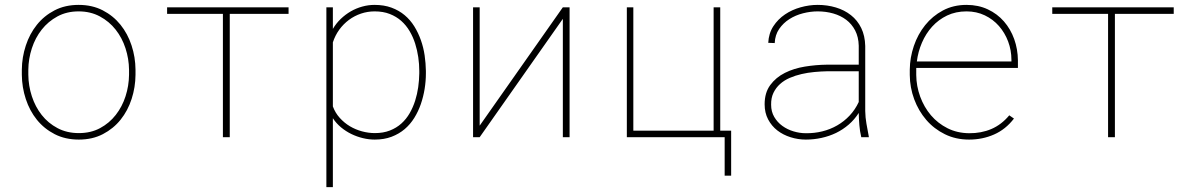

<svg xmlns="http://www.w3.org/2000/svg" viewBox="-20 -558 4841 781"><path d="M68.8 -274.4Q69.3 -325.2 85 -372.8Q100.6 -420.4 129.9 -457Q159.2 -493.7 201.9 -515.9Q244.6 -538.1 299.8 -538.1Q355 -538.1 397.7 -516.1Q440.4 -494.1 470 -457.5Q499.5 -420.9 515.1 -373.3Q530.8 -325.7 531.2 -274.4V-253.9Q530.8 -203.1 515.4 -155.5Q500 -107.9 470.7 -71.3Q441.4 -34.7 398.7 -12.5Q356 9.8 300.8 9.8Q245.6 9.8 202.6 -12.2Q159.7 -34.2 130.1 -70.8Q100.6 -107.4 85 -155Q69.3 -202.6 68.8 -253.9ZM95.2 -253.9Q95.7 -209 109.6 -166.3Q123.5 -123.5 149.7 -90.3Q175.8 -57.1 213.9 -36.9Q252 -16.6 300.8 -16.6Q349.6 -16.6 387.2 -36.9Q424.8 -57.1 450.9 -90.6Q477.1 -124 490.7 -166.5Q504.4 -209 504.9 -253.9V-274.4Q504.4 -318.8 490.5 -361.6Q476.6 -404.3 450.4 -437.5Q424.3 -470.7 386.2 -491.2Q348.1 -511.7 299.8 -511.7Q251.5 -511.7 213.6 -491.2Q175.8 -470.7 149.7 -437.5Q123.5 -404.3 109.6 -361.6Q95.7 -318.8 95.2 -274.4Z M1153.8 -501.5H914.6V0H886.7V-501.5H659.7V-528.3H1153.8Z M1712.4 -259.3Q1712.4 -228.5 1707.3 -196.5Q1702.1 -164.6 1691.9 -134.8Q1681.6 -105 1665.3 -78.6Q1648.9 -52.2 1626 -32.7Q1603 -13.2 1572.8 -1.7Q1542.5 9.8 1504.4 9.8Q1480.5 9.8 1456.1 3.9Q1431.6 -2 1409.2 -12.9Q1386.7 -23.9 1367.2 -40Q1347.7 -56.2 1334 -77.1V203.1H1307.6V-528.3H1334V-440.4Q1347.2 -462.9 1366 -481Q1384.8 -499 1406.7 -511.7Q1428.7 -524.4 1453.4 -531.2Q1478 -538.1 1503.4 -538.1Q1542 -538.1 1572.5 -526.9Q1603 -515.6 1626 -496.3Q1648.9 -477.1 1665.3 -450.7Q1681.6 -424.3 1692.1 -394.5Q1702.6 -364.7 1707.3 -332.8Q1711.9 -300.8 1712.4 -269.5ZM1685.5 -269.5Q1685.5 -296.9 1681.4 -325.4Q1677.2 -354 1668.7 -380.9Q1660.2 -407.7 1646.2 -431.4Q1632.3 -455.1 1612.3 -472.9Q1592.3 -490.7 1565.4 -501.2Q1538.6 -511.7 1503.9 -511.7Q1475.1 -511.7 1448.5 -502.7Q1421.9 -493.7 1399.4 -477.1Q1377 -460.4 1360.1 -437.3Q1343.3 -414.1 1334 -385.7V-125Q1343.8 -98.6 1362.1 -78.4Q1380.4 -58.1 1403.3 -44.4Q1426.3 -30.8 1452.6 -23.7Q1479 -16.6 1504.9 -16.6Q1539.1 -16.6 1565.9 -27.1Q1592.8 -37.6 1612.8 -55.7Q1632.8 -73.7 1646.5 -97.7Q1660.2 -121.6 1668.7 -148.4Q1677.2 -175.3 1681.2 -203.6Q1685.1 -231.9 1685.5 -259.3Z M2269.5 -528.3H2296.9V0H2269.5V-481.4L1931.2 0H1904.3V-528.3H1931.2V-46.9Z M2529.8 -528.3H2556.2V-26.4H2882.8V-528.3H2909.7V-26.4H2954.1V156.7H2927.7V0H2529.8Z M3483.4 0Q3477.5 -24.9 3475.6 -49.3Q3473.6 -73.7 3473.1 -98.6Q3456.1 -71.8 3432.4 -51.3Q3408.7 -30.8 3380.9 -17.3Q3353 -3.9 3321.8 2.9Q3290.5 9.8 3257.8 9.8Q3226.1 9.8 3195.8 0.2Q3165.5 -9.3 3142.1 -27.3Q3118.7 -45.4 3104.5 -72.3Q3090.3 -99.1 3090.3 -133.8Q3090.3 -181.2 3113.3 -212.2Q3136.2 -243.2 3172.6 -261.5Q3209 -279.8 3253.9 -287.1Q3298.8 -294.4 3342.8 -294.9H3473.1V-372.1Q3472.2 -407.7 3458.5 -434.1Q3444.8 -460.4 3422.1 -477.5Q3399.4 -494.6 3369.4 -503.2Q3339.4 -511.7 3306.2 -511.7Q3276.9 -511.7 3246.3 -503.9Q3215.8 -496.1 3190.9 -480.2Q3166 -464.4 3149.4 -440.2Q3132.8 -416 3131.3 -382.8L3105 -383.8Q3106.9 -422.4 3125.7 -451.2Q3144.5 -480 3173.1 -499.3Q3201.7 -518.6 3236.6 -528.3Q3271.5 -538.1 3306.2 -538.1Q3345.2 -538.1 3380.1 -527.6Q3415 -517.1 3441.4 -496.3Q3467.8 -475.6 3483.2 -444.1Q3498.5 -412.6 3499.5 -371.1V-106.4Q3500 -79.6 3504.4 -55.2Q3508.8 -30.8 3513.7 -4.4L3514.2 0ZM3257.8 -16.1Q3292.5 -15.6 3325 -23.7Q3357.4 -31.7 3385.5 -47.9Q3413.6 -64 3436 -87.9Q3458.5 -111.8 3473.1 -143.1V-268.1H3344.2Q3319.3 -267.6 3292.7 -265.1Q3266.1 -262.7 3240.7 -256.8Q3215.3 -251 3192.6 -241.2Q3169.9 -231.4 3153.1 -216.3Q3136.2 -201.2 3126.2 -180.4Q3116.2 -159.7 3116.7 -131.8Q3116.7 -104 3129.4 -82.3Q3142.1 -60.5 3162.4 -45.9Q3182.6 -31.2 3207.8 -23.7Q3232.9 -16.1 3257.8 -16.1Z M3921.9 9.8Q3867.7 9.8 3823.5 -12Q3779.3 -33.7 3747.8 -70.3Q3716.3 -106.9 3698.7 -154.3Q3681.2 -201.7 3680.7 -252.9V-274.4Q3681.2 -323.7 3697.3 -371.1Q3713.4 -418.5 3743.2 -455.6Q3772.9 -492.7 3815.4 -515.4Q3857.9 -538.1 3911.6 -538.1Q3959.5 -538.1 3998 -520Q4036.6 -502 4063.7 -470.9Q4090.8 -439.9 4105.5 -398.9Q4120.1 -357.9 4120.6 -312.5V-281.7H3707V-274.4V-252.9Q3707.5 -207.5 3723.1 -164.8Q3738.8 -122.1 3766.8 -89.1Q3794.9 -56.2 3834.2 -36.4Q3873.5 -16.6 3921.9 -16.1Q3971.2 -15.6 4012.5 -33.2Q4053.7 -50.8 4085.4 -88.9L4104.5 -75.7Q4070.8 -31.7 4023.7 -11Q3976.6 9.8 3921.9 9.8ZM3911.6 -511.7Q3867.7 -511.7 3832.5 -494.9Q3797.4 -478 3771.7 -449.7Q3746.1 -421.4 3730.2 -384.5Q3714.4 -347.7 3709.5 -308.1H4094.2V-314.5Q4094.2 -353.5 4080.8 -389.2Q4067.4 -424.8 4043.5 -452.1Q4019.5 -479.5 3985.8 -495.6Q3952.1 -511.7 3911.6 -511.7Z M4754.4 -501.5H4515.1V0H4487.3V-501.5H4260.3V-528.3H4754.4Z"/></svg>

Font: Roboto Mono Thin
Style: Regular
Weight: 250
Designer: Google
Version: Version 2.000985; 2015; ttfautohint (v1.3)